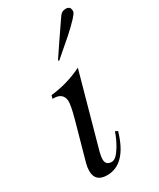

<svg xmlns="http://www.w3.org/2000/svg" viewBox="-188 -771 703 850"><g transform="rotate(-30 163.5 -346.0)"><path d="M95.7 19.5Q34.7 19.5 35.2 -37.1Q35.2 -53.7 40.5 -73.7L93.8 -265.1Q111.8 -330.6 110.4 -353Q106.4 -396.5 54.2 -394.5L58.6 -411.1Q143.1 -419.9 220.2 -458L117.2 -86.4Q111.8 -64.9 111.8 -52.2Q111.8 -21.5 142.6 -21.5Q164.6 -21.5 190.9 -65.4Q210 -97.2 221.7 -132.3L234.4 -126Q192.4 19.5 95.7 19.5ZM252.9 -602.5Q250 -600.1 164.1 -525.9L160.2 -529.8Q196.8 -585 272 -694.3Q283.7 -710.9 303.2 -710.9Q327.1 -710.9 327.1 -688Q327.1 -684.1 326.2 -681.2Q322.8 -666 252.9 -602.5Z"/></g></svg>

Font: Accordance
Style: Italic
Weight: 400
Italic angle: -11°
Version: Version 1.2 (build January 31, 2020) Miklal Software Solutio